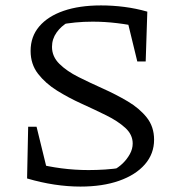

<svg xmlns="http://www.w3.org/2000/svg" viewBox="-20 -679 662 709"><path d="M277 10Q230 10 180.5 2.5Q131 -5 80 -20L111 -76Q157 -64 206.5 -57.5Q256 -51 307 -51Q337 -51 368 -53Q399 -55 430 -60L397 -50Q417 -60 433 -75.5Q449 -91 459.5 -110Q470 -129 470 -149Q470 -182 442.5 -207Q415 -232 372.5 -253Q330 -274 281.5 -296Q233 -318 190.5 -344.5Q148 -371 120.5 -406.5Q93 -442 93 -491Q93 -544 125 -581.5Q157 -619 215 -639Q273 -659 353 -659Q396 -659 439 -653.5Q482 -648 524 -636L503 -578Q458 -588 412.5 -593.5Q367 -599 322 -599Q289 -599 258 -596Q227 -593 197 -587L233 -598Q206 -583 189 -559Q172 -535 172 -506Q172 -470 199.5 -443Q227 -416 270 -394.5Q313 -373 361 -351.5Q409 -330 452 -304.5Q495 -279 522 -245Q549 -211 549 -163Q549 -111 515 -72Q481 -33 420 -11.5Q359 10 277 10ZM162 -19 80 -20 84 -211H115ZM487 -452 442 -637 524 -636 518 -452Z"/></svg>

Font: Piazzolla 24pt
Style: Regular
Weight: 400
Designer: Juan Pablo del Peral
Foundry: Huerta Tipografica
Version: Version 2.005